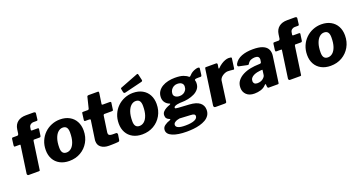

<svg xmlns="http://www.w3.org/2000/svg" viewBox="-45 -1538 4698 2497"><g transform="rotate(-20 2304.0 -289.0)"><path d="M410 -530Q422 -530 425 -526Q428 -522 427 -514L414 -425Q411 -409 395 -409H317Q310 -409 307 -392L253 -15Q252 -5 249 -2.5Q246 0 238 0H94Q86 0 80.5 -7.5Q75 -15 76 -24L130 -401Q132 -409 123 -409H55Q46 -409 44 -415.5Q42 -422 43 -431L54 -516Q56 -524 59 -527Q62 -530 74 -530H131Q138 -530 144 -536.5Q150 -543 151 -552L159 -609Q168 -673 211.5 -707.5Q255 -742 326 -742H433Q446 -742 453.5 -736.5Q461 -731 459 -720L449 -638Q448 -625 432 -625H386Q366 -625 348 -611Q330 -597 327 -573L322 -542Q321 -530 335 -530H410Z M658 10Q584 10 529 -19.5Q474 -49 444.5 -102.5Q415 -156 415 -226Q415 -296 439.5 -353.5Q464 -411 506.5 -452.5Q549 -494 605 -517Q661 -540 723 -540Q798 -540 853 -509.5Q908 -479 937 -425Q966 -371 966 -300Q966 -211 925.5 -140.5Q885 -70 815.5 -30Q746 10 658 10ZM661 -106Q697 -106 726.5 -131.5Q756 -157 773.5 -208Q791 -259 791 -336Q791 -383 774 -405.5Q757 -428 721 -428Q686 -428 656.5 -402Q627 -376 609 -324.5Q591 -273 591 -196Q591 -150 608.5 -128Q626 -106 661 -106Z M1208 0Q1142 0 1101.5 -30.5Q1061 -61 1061 -115Q1061 -120 1061 -125.5Q1061 -131 1062 -136L1100 -396Q1101 -403 1095.5 -406Q1090 -409 1082 -409H1026Q1011 -409 1015 -434L1026 -518Q1028 -527 1031.5 -528.5Q1035 -530 1044 -530H1108Q1114 -530 1119 -535Q1124 -540 1125 -547L1162 -697Q1166 -710 1182 -710H1311Q1319 -710 1322 -705Q1325 -700 1323 -684L1302 -543Q1301 -538 1304.5 -534.5Q1308 -531 1313 -531H1408Q1417 -531 1423.5 -527.5Q1430 -524 1428 -515L1415 -423Q1414 -414 1409.5 -411.5Q1405 -409 1394 -409H1294Q1280 -409 1277 -391L1246 -176Q1245 -172 1245 -168Q1245 -164 1245 -161Q1245 -140 1259 -131.5Q1273 -123 1304 -123H1352Q1359 -123 1364.5 -115Q1370 -107 1369 -99L1358 -28Q1355 -6 1336 -5Q1317 -3 1294.5 -2Q1272 -1 1250 -0.5Q1228 0 1208 0Z M1668 10Q1594 10 1539 -19.5Q1484 -49 1454.5 -102.5Q1425 -156 1425 -226Q1425 -296 1449.5 -353.5Q1474 -411 1516.5 -452.5Q1559 -494 1615 -517Q1671 -540 1733 -540Q1808 -540 1863 -509.5Q1918 -479 1947 -425Q1976 -371 1976 -300Q1976 -211 1935.5 -140.5Q1895 -70 1825.5 -30Q1756 10 1668 10ZM1671 -106Q1707 -106 1736.5 -131.5Q1766 -157 1783.5 -208Q1801 -259 1801 -336Q1801 -383 1784 -405.5Q1767 -428 1731 -428Q1696 -428 1666.5 -402Q1637 -376 1619 -324.5Q1601 -273 1601 -196Q1601 -150 1618.5 -128Q1636 -106 1671 -106ZM1901 -662Q1903 -651 1901 -645.5Q1899 -640 1885 -636L1644 -577Q1633 -574 1626.5 -579.5Q1620 -585 1618 -594L1610 -633Q1606 -649 1614 -653L1865 -750Q1871 -753 1876.5 -750.5Q1882 -748 1884 -736Z M2223 174Q2100 174 2028.5 144Q1957 114 1957 59Q1957 20 1989 -3.5Q2021 -27 2062 -40Q2073 -44 2074.5 -49Q2076 -54 2066 -58Q2042 -67 2029.5 -82.5Q2017 -98 2017 -125Q2017 -153 2034.5 -173Q2052 -193 2078 -207Q2104 -221 2128 -229Q2140 -234 2142.5 -238.5Q2145 -243 2135 -246Q2099 -260 2077.5 -289Q2056 -318 2056 -359Q2056 -406 2078 -440Q2100 -474 2137 -496Q2174 -518 2220 -528Q2266 -538 2313 -538Q2388 -538 2429.5 -522.5Q2471 -507 2492 -487Q2499 -480 2509 -487.5Q2519 -495 2526 -504Q2542 -522 2563 -533.5Q2584 -545 2605 -551.5Q2626 -558 2639 -558Q2650 -558 2656.5 -554.5Q2663 -551 2661 -538L2651 -458Q2649 -443 2644 -438.5Q2639 -434 2630 -435Q2616 -435 2600 -435Q2584 -435 2577 -434Q2542 -432 2552 -409Q2554 -405 2555 -397Q2556 -389 2556 -379Q2556 -332 2531 -299.5Q2506 -267 2466 -247.5Q2426 -228 2380 -218.5Q2334 -209 2291 -209Q2284 -209 2266 -208Q2248 -207 2228 -203Q2208 -199 2193.5 -191.5Q2179 -184 2179 -172Q2179 -163 2190 -160.5Q2201 -158 2225 -156L2372 -147Q2470 -141 2515.5 -104Q2561 -67 2561 -6Q2561 38 2540 69.5Q2519 101 2484 121Q2449 141 2405 153Q2361 165 2314 169.5Q2267 174 2223 174ZM2234 93Q2275 93 2306.5 88Q2338 83 2359 74Q2380 65 2391 52Q2402 39 2402 23Q2402 6 2388 -2.5Q2374 -11 2338 -12L2191 -20Q2175 -18 2155 -11.5Q2135 -5 2119.5 7.5Q2104 20 2104 40Q2104 65 2134.5 79Q2165 93 2234 93ZM2295 -293Q2323 -293 2346 -305Q2369 -317 2383 -339Q2397 -361 2397 -391Q2397 -419 2376 -436Q2355 -453 2314 -453Q2287 -453 2264 -439.5Q2241 -426 2227 -403Q2213 -380 2213 -351Q2213 -326 2235.5 -309.5Q2258 -293 2295 -293Z M2682 0Q2669 0 2663 -8Q2657 -16 2658 -28L2727 -514Q2729 -524 2731.5 -527Q2734 -530 2743 -530H2883Q2890 -530 2895 -524.5Q2900 -519 2898 -506L2891 -466Q2890 -455 2894 -454Q2898 -453 2904 -460Q2926 -483 2953.5 -501.5Q2981 -520 3008.5 -530Q3036 -540 3058 -540Q3078 -540 3089.5 -537Q3101 -534 3099 -524L3081 -394Q3079 -381 3076 -378Q3073 -375 3067 -376Q3044 -379 3023 -380.5Q3002 -382 2990 -382Q2972 -382 2952 -374.5Q2932 -367 2915 -355Q2898 -343 2887.5 -328.5Q2877 -314 2874 -299L2836 -21Q2834 -7 2828 -3.5Q2822 0 2807 0H2682Z M3376 -44Q3348 -15 3306.5 -2.5Q3265 10 3220 10Q3149 10 3110 -27.5Q3071 -65 3071 -122Q3071 -180 3101.5 -219Q3132 -258 3180.5 -282.5Q3229 -307 3285.5 -317.5Q3342 -328 3394 -329L3414 -330Q3433 -330 3436 -349L3439 -368Q3440 -373 3440.5 -376.5Q3441 -380 3441 -384Q3441 -408 3426.5 -420Q3412 -432 3384 -432Q3356 -432 3328 -421.5Q3300 -411 3280 -377Q3277 -371 3272.5 -369.5Q3268 -368 3257 -370L3144 -394Q3137 -396 3133 -404Q3129 -412 3137 -432Q3170 -489 3236 -514.5Q3302 -540 3393 -540Q3474 -540 3521.5 -522Q3569 -504 3590 -472Q3611 -440 3611 -398Q3611 -391 3610.5 -384Q3610 -377 3609 -369L3560 -19Q3558 -6 3555 -3Q3552 0 3539 0H3419Q3407 0 3404 -8Q3401 -16 3399 -29V-48Q3398 -68 3376 -44ZM3420 -235Q3422 -244 3421 -246Q3420 -248 3411 -247L3387 -245Q3369 -244 3345 -238.5Q3321 -233 3298.5 -222.5Q3276 -212 3261.5 -194Q3247 -176 3247 -150Q3247 -130 3260.5 -117Q3274 -104 3301 -104Q3326 -104 3346 -111Q3366 -118 3378 -128Q3391 -138 3401 -151Q3411 -164 3412 -176Z M4027 -530Q4039 -530 4042 -526Q4045 -522 4044 -514L4031 -425Q4028 -409 4012 -409H3934Q3927 -409 3924 -392L3870 -15Q3869 -5 3866 -2.5Q3863 0 3855 0H3711Q3703 0 3697.5 -7.5Q3692 -15 3693 -24L3747 -401Q3749 -409 3740 -409H3672Q3663 -409 3661 -415.5Q3659 -422 3660 -431L3671 -516Q3673 -524 3676 -527Q3679 -530 3691 -530H3748Q3755 -530 3761 -536.5Q3767 -543 3768 -552L3776 -609Q3785 -673 3828.5 -707.5Q3872 -742 3943 -742H4050Q4063 -742 4070.5 -736.5Q4078 -731 4076 -720L4066 -638Q4065 -625 4049 -625H4003Q3983 -625 3965 -611Q3947 -597 3944 -573L3939 -542Q3938 -530 3952 -530H4027Z M4275 10Q4201 10 4146 -19.5Q4091 -49 4061.5 -102.5Q4032 -156 4032 -226Q4032 -296 4056.5 -353.5Q4081 -411 4123.5 -452.5Q4166 -494 4222 -517Q4278 -540 4340 -540Q4415 -540 4470 -509.5Q4525 -479 4554 -425Q4583 -371 4583 -300Q4583 -211 4542.5 -140.5Q4502 -70 4432.5 -30Q4363 10 4275 10ZM4278 -106Q4314 -106 4343.5 -131.5Q4373 -157 4390.5 -208Q4408 -259 4408 -336Q4408 -383 4391 -405.5Q4374 -428 4338 -428Q4303 -428 4273.5 -402Q4244 -376 4226 -324.5Q4208 -273 4208 -196Q4208 -150 4225.5 -128Q4243 -106 4278 -106Z"/></g></svg>

Font: Libre Franklin Thin ExtraBold
Style: Italic
Weight: 800
Italic angle: -8°
Version: Version 2.000